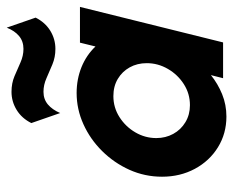

<svg xmlns="http://www.w3.org/2000/svg" viewBox="-80 -590 680 559"><g transform="rotate(-90 259.5 -310.0)"><path d="M200 9.7Q150.7 9.7 110.8 -14.9Q70.8 -39.6 47.9 -82.3Q25 -125 25 -177.8Q25 -227.8 45.1 -272.6Q65.3 -317.4 99.7 -352.1Q134 -386.8 177.8 -406.6Q221.5 -426.4 268.8 -426.4Q309 -426.4 344.1 -412.2Q379.2 -397.9 404.2 -371.5L415.3 -416.7H519.4L416 0H311.8L320.8 -35.4Q295.8 -15.3 265.3 -2.8Q234.7 9.7 200 9.7ZM233.3 -96.5Q266.7 -96.5 294.4 -114.2Q322.2 -131.9 338.9 -160.8Q355.6 -189.6 355.6 -222.2Q355.6 -250 343.4 -271.9Q331.2 -293.8 309.7 -306.6Q288.2 -319.4 259.7 -319.4Q226.4 -319.4 198.6 -301.7Q170.8 -284 154.2 -255.6Q137.5 -227.1 137.5 -194.4Q137.5 -167.4 149.7 -145.1Q161.8 -122.9 183.7 -109.7Q205.6 -96.5 233.3 -96.5ZM210.4 -474.3 181.2 -558.3Q195.1 -586.1 219.4 -601Q243.8 -616 272.2 -616Q297.2 -616 317.7 -607.3Q338.2 -598.6 357.6 -589.9Q377.1 -581.2 397.2 -581.2Q419.4 -581.2 434.7 -594.1Q450 -606.9 459 -629.9L488.2 -545.8Q474.3 -518.1 450 -503.1Q425.7 -488.2 397.2 -488.2Q372.9 -488.2 352.1 -496.9Q331.2 -505.6 311.8 -514.2Q292.4 -522.9 272.2 -522.9Q250.7 -522.9 235.4 -510.1Q220.1 -497.2 210.4 -474.3Z"/></g></svg>

Font: Afacad
Style: Italic
Weight: 400
Italic angle: -14°
Designer: Kristian Moeller
Foundry: Dicotype
Version: Version 1.000